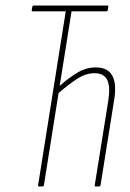

<svg xmlns="http://www.w3.org/2000/svg" viewBox="-20 -675 470 695"><path d="M122 0Q117 0 118 -5L218 -634H98Q94 -634 95 -639L97 -651Q98 -655 103 -655H369Q373 -655 372 -650L370 -638Q369 -634 364 -634H239L196 -364Q230 -394 261 -412.5Q292 -431 327 -431Q370 -431 386.5 -401Q403 -371 393 -312L344 -5Q343 0 339 0H327Q322 0 323 -5L372 -311Q380 -362 368 -386Q356 -410 322 -410Q291 -410 260.5 -390.5Q230 -371 192 -338L139 -5Q138 0 133 0Z"/></svg>

Font: Sofia Sans Extra Condensed Thin
Style: Italic
Weight: 250
Italic angle: -9°
Version: Version 4.100